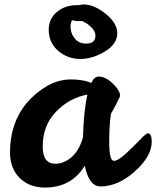

<svg xmlns="http://www.w3.org/2000/svg" viewBox="-20 -835 702 863"><path d="M360 -472Q381 -467 390 -462Q404 -491 424 -491Q454 -491 487 -459.5Q520 -428 520 -403Q503 -365 479 -324Q471 -281 471 -194Q471 -112 492 -112Q510 -112 544 -143Q578 -174 607.5 -205Q637 -236 644 -236Q662 -236 662 -198Q662 -132 586 -64.5Q510 3 432 3Q380 3 361 -90Q301 8 182 8Q112 8 68.5 -35Q25 -78 25 -150Q25 -281 99 -371Q138 -417 190 -447.5Q242 -478 300 -478Q328 -478 360 -472ZM326 -812H337Q346 -815 355 -815Q403 -815 455 -773Q507 -731 507 -686Q507 -637 451.5 -603.5Q396 -570 341 -570Q283 -570 241 -607Q199 -644 199 -701Q199 -751 236 -781.5Q273 -812 326 -812ZM229 -99Q267 -99 301.5 -128.5Q336 -158 353 -218Q356 -337 373 -410Q292 -395 232 -333Q172 -271 172 -176Q172 -99 229 -99ZM409 -675Q409 -694 390.5 -712.5Q372 -731 348 -741Q344 -740 336 -740Q317 -740 304 -744Q297 -733 297 -716Q297 -685 316 -662Q335 -639 367 -639Q409 -639 409 -675Z"/></svg>

Font: LeckerliOne
Style: Regular
Weight: 400
Designer: Gesine Todt
Foundry: Gesine Todt
Version: Version 1.000